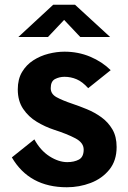

<svg xmlns="http://www.w3.org/2000/svg" viewBox="-20 -779 542 810"><path d="M262 11Q103.5 11 30 -115L125 -191Q150.5 -144 189 -119.5Q227.5 -95 264 -95Q292.5 -95 312.8 -105.8Q333 -116.5 333 -148Q333 -177 298 -195.5Q263 -214 207 -232Q170.5 -244 135.5 -265Q100.5 -286 77.8 -319.5Q55 -353 55 -402Q55 -445 73 -475.2Q91 -505.5 120.5 -524.5Q150 -543.5 184.5 -552.2Q219 -561 252 -561Q310 -561 360.5 -539.8Q411 -518.5 447 -483L352 -407Q328 -434 303.5 -444.5Q279 -455 252 -455Q230.5 -455 212.2 -445.5Q194 -436 194 -407Q194 -382.5 218.5 -369Q243 -355.5 286 -341Q314.5 -331.5 346.8 -318.2Q379 -305 407.5 -284.5Q436 -264 454 -233.5Q472 -203 472 -159Q472 -101 441.2 -63.2Q410.5 -25.5 362.5 -7.2Q314.5 11 262 11ZM57.5 -623 204.5 -759H296.5L444.5 -623H318.5L250.5 -695L182.5 -623Z"/></svg>

Font: Junction
Style: Bold
Weight: 700
Designer: Caroline Hadilaksono
Foundry: Caroline Hadilaksono, Tyler Finck, The League of Moveable Type
Version: Version 2.000; ttfautohint (v1.8.3)